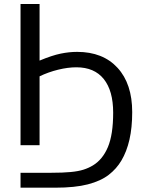

<svg xmlns="http://www.w3.org/2000/svg" viewBox="-20 -708 714 936"><path d="M80.1 134.3H227.5Q287.6 134.3 325 130.6Q362.3 127 387 119.1Q411.6 111.3 432.6 98.6Q480 70.3 505.9 9.3Q531.7 -51.8 531.7 -158.7Q531.7 -265.6 485.8 -322.8Q439.9 -379.9 352.5 -379.9Q311 -379.9 263.2 -368.2Q215.3 -356.4 172.9 -335.9V0H80.1V-688.5H172.9V-412.6Q233.9 -438 275.4 -446.5Q316.9 -455.1 356 -455.1Q481.9 -455.1 553.2 -377.2Q624.5 -299.3 624.5 -161.6Q624.5 -85.9 611.1 -27.3Q597.7 31.2 571.8 74.7Q548.3 114.7 509.8 144.5Q471.2 174.3 408.4 190.7Q345.7 207 248.5 207H80.1Z"/></svg>

Font: Arimo
Style: Regular
Weight: 400
Designer: Steve Matteson
Foundry: Monotype Imaging Inc.
Version: Version 1.33